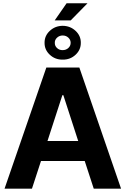

<svg xmlns="http://www.w3.org/2000/svg" viewBox="-20 -1133 754 1153"><path d="M171.9 0H7.3L258.3 -727.5H456.5L707 0H543L488.8 -166H226.1ZM354.5 -561.5 265.1 -286.1H449.7L360.4 -561.5ZM308.6 -1010.7 379.9 -1113.3H505.4L404.8 -1010.7ZM356.4 -774.9Q311 -774.4 279.1 -804.2Q247.1 -834 247.6 -876Q247.1 -918 279.1 -947.8Q311 -977.5 356.4 -978Q401.9 -977.5 433.8 -947.8Q465.8 -918 465.3 -876Q465.8 -834 433.8 -804.2Q401.9 -774.4 356.4 -774.9ZM356.4 -832Q376.5 -832 390.4 -844.7Q404.3 -857.4 404.3 -876Q404.3 -894 390.4 -907Q376.5 -919.9 356.4 -919.9Q336.9 -919.9 322.8 -907Q308.6 -894 309.1 -876Q308.6 -857.4 322.5 -844.5Q336.4 -831.5 356.4 -832Z"/></svg>

Font: Inter Tight
Style: Bold
Weight: 700
Designer: Rasmus Andersson
Foundry: rsms
Version: Version 3.004; ttfautohint (v1.8.4.7-5d5b)